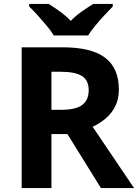

<svg xmlns="http://www.w3.org/2000/svg" viewBox="-20 -954 700 974"><path d="M298 -714Q444 -714 513.5 -661Q583 -608 583 -500Q583 -451 564.5 -414.5Q546 -378 515.5 -352.5Q485 -327 450 -311L660 0H492L322 -274H241V0H90V-714ZM287 -590H241V-397H290Q365 -397 397.5 -422Q430 -447 430 -496Q430 -547 395.5 -568.5Q361 -590 287 -590ZM253 -774Q239 -797 216.5 -824Q194 -851 170.5 -877Q147 -903 128 -921V-934H227Q253 -918 283 -896.5Q313 -875 339 -848Q365 -875 396 -896.5Q427 -918 453 -934H552V-921Q534 -903 510 -877Q486 -851 463.5 -824Q441 -797 427 -774Z"/></svg>

Font: Noto Sans IKEA
Style: Bold
Weight: 600
Designer: Monotype Design Team
Foundry: Monotype Imaging Inc.
Version: Version 2.001